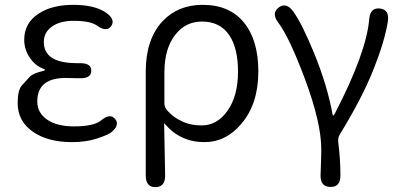

<svg xmlns="http://www.w3.org/2000/svg" viewBox="-20 -574 1653 793"><path d="M277 13Q177 13 115 -30.5Q53 -74 53 -148Q53 -203 71 -222Q87 -239 103 -257Q116 -271 158 -281Q166 -283 166 -285.5Q166 -288 157 -291Q125 -303 102.5 -336.5Q80 -370 80 -410Q80 -479 140 -518Q195 -554 282 -554Q373 -554 419 -521Q458 -493 439 -466Q420 -440 381 -468Q354 -488 284 -488Q230 -488 197 -466Q161 -442 161 -400.5Q161 -359 192 -337Q226 -312 309 -313Q357 -314 357 -282Q357 -249 308 -251H299Q275 -252 251 -252Q134 -252 134 -155Q134 -108 174.5 -80Q215 -52 286 -52Q368 -52 398 -77Q435 -108 456 -82Q476 -57 439 -27Q426 -17 381 -2Q336 13 277 13Z M622 199Q582 199 582 151V-279Q582 -411 651 -486Q715 -554 817 -554Q928 -554 987.5 -481Q1047 -408 1047 -279Q1047 -146 978 -64Q914 13 824 13Q725 13 661 -62Q658 -66 658 -61L662 150Q663 198 622 199ZM813 -56Q877 -56 920 -117Q963 -178 963 -278Q963 -374 928 -427Q890 -485 814 -485Q748 -485 706 -433Q659 -376 659 -274V-148Q659 -132 669 -120Q696 -88 738 -70Q770 -56 813 -56Z M1345 198Q1303 198 1304 150L1306 91Q1307 67 1307 43Q1307 -67 1239 -249Q1174 -422 1129 -481Q1100 -519 1131 -543Q1162 -566 1191 -527Q1227 -477 1278 -353Q1332 -220 1353 -104Q1354 -97 1356.5 -97Q1359 -97 1364 -107Q1493 -356 1505 -495Q1509 -543 1549 -539Q1589 -534 1582 -486Q1569 -403 1521.5 -284.5Q1474 -166 1383 -18Q1375 -4 1377 12Q1386 84 1386 151Q1386 199 1345 198Z"/></svg>

Font: Resource Han Rounded JP Normal
Style: Regular
Weight: 350
Designer: Cyano Hao (round all glyphs); Ryoko NISHIZUKA 西塚涼子 (kana, bopomofo & ideographs); Paul D. Hunt (Latin, Greek & Cyrillic)
Foundry: Cyano Hao
Version: 0.990